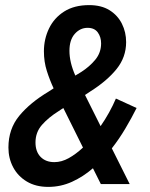

<svg xmlns="http://www.w3.org/2000/svg" viewBox="-20 -721 586 752"><path d="M13 -143Q13 -216 55.5 -267.5Q98 -319 170 -362L190 -375Q175 -407 163.5 -443Q152 -479 152 -520Q152 -568 172 -609.5Q192 -651 231.5 -676Q271 -701 329 -701Q377 -701 409 -681Q441 -661 457.5 -628Q474 -595 474 -556Q474 -497 436.5 -450.5Q399 -404 334 -363L313 -349L374 -227Q410 -279 434 -335L515 -298Q496 -260 471.5 -218.5Q447 -177 418 -140L488 0H375L344 -62Q306 -29 262 -9Q218 11 169 11Q120 11 85 -10Q50 -31 31.5 -66Q13 -101 13 -143ZM252 -522Q252 -477 275 -425L298 -439Q331 -460 353.5 -487.5Q376 -515 376 -551Q376 -576 363 -594Q350 -612 323 -612Q294 -612 273 -588.5Q252 -565 252 -522ZM119 -163Q119 -127 139 -106.5Q159 -86 193 -86Q221 -86 249 -101.5Q277 -117 305 -143L228 -298L210 -286Q170 -261 144.5 -232Q119 -203 119 -163Z"/></svg>

Font: Radio Canada Condensed Medium
Style: Italic
Weight: 500
Width: 3
Italic angle: -12°
Designer: Charles Daoud, Etienne Aubert Bonn, Alexandre Saumier Demers, Jacques Le Bailly
Foundry: Radio-Canada
Version: Version 2.104; ttfautohint (v1.8.4.7-5d5b);gftools[0.9.28.de